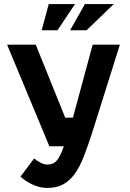

<svg xmlns="http://www.w3.org/2000/svg" viewBox="-20 -720 640 945"><path d="M301 -141H339L436 -500H570L428 -49Q409 7 391 53.5Q373 100 349 134Q325 168 292.5 186.5Q260 205 213 205Q190 205 169.5 199Q149 193 132 184.5Q115 176 102 166.5Q89 157 81 149L148 60Q161 71 179 80.5Q197 90 213 90Q243 90 260.5 69Q278 48 294 0H223L15 -500H156ZM220 -700H349L263 -571H185ZM398 -700H540L406 -571H325Z"/></svg>

Font: PT Mono
Style: Bold
Weight: 700
Monospace: yes
Designer: A.Korolkova, I.Chaeva
Foundry: ParaType Ltd
Version: Version 1.000 OFL